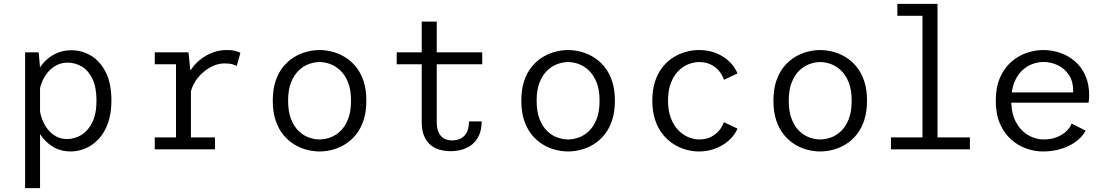

<svg xmlns="http://www.w3.org/2000/svg" viewBox="-20 -770 5722 990"><path d="M109.5 200V-500H179.5L186.5 -420.5V200ZM344.5 11Q298 11 262 -8.2Q226 -27.5 201 -58.8Q176 -90 163 -127Q150 -164 150 -198.5L184.5 -209.5Q187.5 -180.5 198.2 -152.8Q209 -125 227 -102.5Q245 -80 269.8 -66.5Q294.5 -53 325 -53Q365 -53 399.8 -74.2Q434.5 -95.5 456 -139.2Q477.5 -183 477.5 -251Q477.5 -320 456.8 -363.2Q436 -406.5 402 -426.8Q368 -447 328.5 -447Q298 -447 273.2 -434.5Q248.5 -422 230 -401.2Q211.5 -380.5 200 -354.8Q188.5 -329 183.5 -302.5L151 -313Q151 -346.5 164.5 -381.2Q178 -416 203.8 -445.5Q229.5 -475 266.2 -493Q303 -511 349.5 -511Q400.5 -511 447.5 -484Q494.5 -457 524.5 -399.2Q554.5 -341.5 554.5 -251Q554.5 -183 536.2 -133.5Q518 -84 487.5 -52Q457 -20 419.8 -4.5Q382.5 11 344.5 11Z M778 0V-61.5H887.5V-438.5H778V-500H952L964.5 -374.5V-61.5H1088.5V0ZM963 -291.5 927.5 -303.5Q928.5 -335.5 940.8 -366Q953 -396.5 973.5 -423Q994 -449.5 1021.2 -469.2Q1048.5 -489 1080.8 -500.5Q1113 -512 1147.5 -512Q1179.5 -512 1196.5 -506.5Q1213.5 -501 1219.5 -497.5L1200.5 -429.5Q1195.5 -433.5 1179.5 -438.2Q1163.5 -443 1137.5 -443Q1107 -443 1078 -429.8Q1049 -416.5 1024.8 -394.8Q1000.5 -373 984.2 -346Q968 -319 963 -291.5Z M1627.5 11Q1595.5 11 1561.8 2.2Q1528 -6.5 1496.8 -25.5Q1465.5 -44.5 1440.5 -75.2Q1415.5 -106 1401 -149.5Q1386.5 -193 1386.5 -251Q1386.5 -308.5 1401 -352Q1415.5 -395.5 1440.5 -426Q1465.5 -456.5 1496.8 -475.5Q1528 -494.5 1561.8 -503.2Q1595.5 -512 1627.5 -512Q1660 -512 1693.8 -503.2Q1727.5 -494.5 1758.8 -475.5Q1790 -456.5 1815 -426Q1840 -395.5 1854.5 -352Q1869 -308.5 1869 -251Q1869 -193 1854.5 -149.5Q1840 -106 1815 -75.2Q1790 -44.5 1758.8 -25.5Q1727.5 -6.5 1693.8 2.2Q1660 11 1627.5 11ZM1627.5 -51Q1654 -51 1682 -60.8Q1710 -70.5 1734.5 -93.5Q1759 -116.5 1774.5 -155Q1790 -193.5 1790 -251Q1790 -307.5 1774.5 -345.8Q1759 -384 1734.5 -407Q1710 -430 1682 -440Q1654 -450 1627.5 -450Q1601.5 -450 1573.2 -440Q1545 -430 1520.8 -407Q1496.5 -384 1481 -345.8Q1465.5 -307.5 1465.5 -251Q1465.5 -193.5 1481 -155Q1496.5 -116.5 1520.8 -93.5Q1545 -70.5 1573.2 -60.8Q1601.5 -51 1627.5 -51Z M2154.5 -139.5V-658.5H2232V-142Q2232 -106.5 2242.5 -85.5Q2253 -64.5 2271 -55.2Q2289 -46 2311.5 -46Q2334.5 -46 2354.2 -55.2Q2374 -64.5 2386 -85.8Q2398 -107 2398 -144H2463.5Q2463.5 -102 2450.2 -72.8Q2437 -43.5 2414.8 -25.5Q2392.5 -7.5 2364 1Q2335.5 9.5 2304 9.5Q2271.5 9.5 2244.5 1.2Q2217.5 -7 2197.2 -25Q2177 -43 2165.8 -71.5Q2154.5 -100 2154.5 -139.5ZM2025.5 -438.5V-500H2466.5V-438.5Z M2909 11Q2877 11 2843.2 2.2Q2809.5 -6.5 2778.2 -25.5Q2747 -44.5 2722 -75.2Q2697 -106 2682.5 -149.5Q2668 -193 2668 -251Q2668 -308.5 2682.5 -352Q2697 -395.5 2722 -426Q2747 -456.5 2778.2 -475.5Q2809.5 -494.5 2843.2 -503.2Q2877 -512 2909 -512Q2941.5 -512 2975.2 -503.2Q3009 -494.5 3040.2 -475.5Q3071.5 -456.5 3096.5 -426Q3121.5 -395.5 3136 -352Q3150.5 -308.5 3150.5 -251Q3150.5 -193 3136 -149.5Q3121.5 -106 3096.5 -75.2Q3071.5 -44.5 3040.2 -25.5Q3009 -6.5 2975.2 2.2Q2941.5 11 2909 11ZM2909 -51Q2935.5 -51 2963.5 -60.8Q2991.5 -70.5 3016 -93.5Q3040.5 -116.5 3056 -155Q3071.5 -193.5 3071.5 -251Q3071.5 -307.5 3056 -345.8Q3040.5 -384 3016 -407Q2991.5 -430 2963.5 -440Q2935.5 -450 2909 -450Q2883 -450 2854.8 -440Q2826.5 -430 2802.2 -407Q2778 -384 2762.5 -345.8Q2747 -307.5 2747 -251Q2747 -193.5 2762.5 -155Q2778 -116.5 2802.2 -93.5Q2826.5 -70.5 2854.8 -60.8Q2883 -51 2909 -51Z M3583.5 11Q3550.5 11 3516.8 1.5Q3483 -8 3452 -27.8Q3421 -47.5 3396.5 -78.5Q3372 -109.5 3357.8 -152.2Q3343.5 -195 3343.5 -251Q3343.5 -307.5 3357.8 -350.5Q3372 -393.5 3396.5 -424.2Q3421 -455 3452 -474.2Q3483 -493.5 3516.8 -502.8Q3550.5 -512 3583.5 -512Q3623 -512 3655.8 -501.8Q3688.5 -491.5 3714 -474Q3739.5 -456.5 3756.8 -435Q3774 -413.5 3782.5 -391L3713 -358.5Q3706.5 -379.5 3690.2 -400.8Q3674 -422 3647.5 -436Q3621 -450 3585 -450Q3557.5 -450 3529.2 -438.8Q3501 -427.5 3477.2 -403.5Q3453.5 -379.5 3439 -341.5Q3424.5 -303.5 3424.5 -251Q3424.5 -199 3439 -161.2Q3453.5 -123.5 3477.2 -99Q3501 -74.5 3529.2 -62.8Q3557.5 -51 3585 -51Q3621.5 -51 3647.8 -65Q3674 -79 3690.2 -99.8Q3706.5 -120.5 3712.5 -140L3782.5 -107Q3774.5 -87 3757.5 -66Q3740.5 -45 3714.8 -27.8Q3689 -10.5 3656 0.2Q3623 11 3583.5 11Z M4209 11Q4177 11 4143.2 2.2Q4109.5 -6.5 4078.2 -25.5Q4047 -44.5 4022 -75.2Q3997 -106 3982.5 -149.5Q3968 -193 3968 -251Q3968 -308.5 3982.5 -352Q3997 -395.5 4022 -426Q4047 -456.5 4078.2 -475.5Q4109.5 -494.5 4143.2 -503.2Q4177 -512 4209 -512Q4241.5 -512 4275.2 -503.2Q4309 -494.5 4340.2 -475.5Q4371.5 -456.5 4396.5 -426Q4421.5 -395.5 4436 -352Q4450.5 -308.5 4450.5 -251Q4450.5 -193 4436 -149.5Q4421.5 -106 4396.5 -75.2Q4371.5 -44.5 4340.2 -25.5Q4309 -6.5 4275.2 2.2Q4241.5 11 4209 11ZM4209 -51Q4235.5 -51 4263.5 -60.8Q4291.5 -70.5 4316 -93.5Q4340.5 -116.5 4356 -155Q4371.5 -193.5 4371.5 -251Q4371.5 -307.5 4356 -345.8Q4340.5 -384 4316 -407Q4291.5 -430 4263.5 -440Q4235.5 -450 4209 -450Q4183 -450 4154.8 -440Q4126.5 -430 4102.2 -407Q4078 -384 4062.5 -345.8Q4047 -307.5 4047 -251Q4047 -193.5 4062.5 -155Q4078 -116.5 4102.2 -93.5Q4126.5 -70.5 4154.8 -60.8Q4183 -51 4209 -51Z M4574 0V-61.5H4736.5V-688.5H4607V-750H4814V-61.5H4981V0Z M5357.5 11Q5314.5 11 5271.5 -4.2Q5228.5 -19.5 5193 -51.2Q5157.5 -83 5136 -132.5Q5114.5 -182 5114.5 -251Q5114.5 -320 5136.2 -369.5Q5158 -419 5193.8 -450.5Q5229.5 -482 5272.8 -497Q5316 -512 5359.5 -512Q5405 -512 5447.5 -497.2Q5490 -482.5 5523.5 -453.2Q5557 -424 5576.5 -380.2Q5596 -336.5 5596 -278.5Q5596 -270 5595.2 -259Q5594.5 -248 5593 -240.5H5175.5V-293.5H5513.5Q5513.5 -297 5513.5 -298.2Q5513.5 -299.5 5513.5 -303Q5513.5 -350 5492 -383Q5470.5 -416 5435.2 -433.2Q5400 -450.5 5360 -450.5Q5331.5 -450.5 5302.2 -439.5Q5273 -428.5 5248.5 -404.8Q5224 -381 5209.2 -343Q5194.5 -305 5194.5 -251.5Q5194.5 -184.5 5218.8 -140Q5243 -95.5 5281.2 -73.2Q5319.5 -51 5361 -51Q5401 -51 5431 -63.5Q5461 -76 5480 -95Q5499 -114 5505.5 -133L5577.5 -96.5Q5567.5 -76.5 5548 -57.2Q5528.5 -38 5500.5 -22.8Q5472.5 -7.5 5436.5 1.8Q5400.5 11 5357.5 11Z"/></svg>

Font: Trispace Thin Light
Style: Regular
Weight: 300
Version: Version 1.210